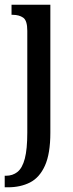

<svg xmlns="http://www.w3.org/2000/svg" viewBox="-26 -556 312 816"><path d="M-6 240V191H-1Q28 191 48.5 174.5Q69 158 79.5 118Q90 78 90 8V-425Q90 -469 72.5 -481Q55 -493 29 -493H23V-536H188V8Q188 97 165 148Q142 199 101.5 219.5Q61 240 8 240Z"/></svg>

Font: Noto Serif Hebrew ExtraCondensed Medium
Style: Regular
Weight: 500
Width: 2
Designer: Monotype Design Team
Foundry: Monotype Imaging Inc.
Version: Version 2.004; ttfautohint (v1.8.4.7-5d5b)